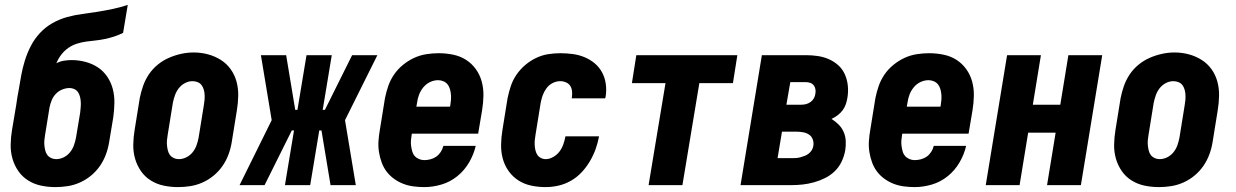

<svg xmlns="http://www.w3.org/2000/svg" viewBox="-20 -755 5040 783"><path d="M206 8Q176 8 147.5 2Q119 -4 95 -19Q71 -34 55 -57Q39 -80 31 -107.5Q23 -135 23.5 -165Q24 -195 29 -225L46 -326Q48 -341 50.5 -356.5Q53 -372 56 -387Q61 -417 66.5 -447.5Q72 -478 81.5 -508.5Q91 -539 106 -568Q121 -597 143.5 -621Q166 -645 194.5 -661Q223 -677 254 -685.5Q285 -694 316 -698Q347 -702 378 -707Q409 -712 440 -718.5Q471 -725 501 -735L482 -621Q464 -612 445.5 -606Q427 -600 408 -596Q389 -592 370 -590Q351 -588 332 -585.5Q313 -583 294 -577Q275 -571 258.5 -559.5Q242 -548 229.5 -531.5Q217 -515 210 -497Q225 -505 241 -507.5Q257 -510 272 -510Q301 -510 329 -502.5Q357 -495 379.5 -480Q402 -465 417.5 -442Q433 -419 440 -392Q447 -365 446.5 -335.5Q446 -306 442 -277L425 -175Q421 -150 412 -125.5Q403 -101 388 -79Q373 -57 352 -39.5Q331 -22 306.5 -11Q282 0 256.5 4Q231 8 206 8ZM209 -106Q225 -106 240 -113.5Q255 -121 265.5 -134Q276 -147 281.5 -162.5Q287 -178 290 -194L307 -296Q308 -306 309 -317Q310 -328 309.5 -338.5Q309 -349 306.5 -359.5Q304 -370 298.5 -378.5Q293 -387 283.5 -391.5Q274 -396 264 -396Q249 -396 234 -390Q219 -384 208 -372.5Q197 -361 191 -346.5Q185 -332 182 -317L164 -206Q162 -195 161 -184Q160 -173 161 -162.5Q162 -152 164.5 -141.5Q167 -131 173 -123Q179 -115 188.5 -110.5Q198 -106 209 -106Z M706 8Q676 8 647.5 2Q619 -4 595 -19Q571 -34 555 -57Q539 -80 531 -107.5Q523 -135 523.5 -165Q524 -195 529 -225L550 -355Q555 -380 563.5 -404.5Q572 -429 587 -451.5Q602 -474 623.5 -491.5Q645 -509 669.5 -519.5Q694 -530 719 -535.5Q744 -541 770 -541Q800 -541 828 -533.5Q856 -526 880 -511Q904 -496 920.5 -473Q937 -450 944.5 -422.5Q952 -395 951.5 -365Q951 -335 946 -305L925 -175Q921 -150 912 -125.5Q903 -101 888 -79Q873 -57 852 -39.5Q831 -22 806.5 -11Q782 0 756.5 4Q731 8 706 8ZM709 -106Q725 -106 740 -113.5Q755 -121 765.5 -134Q776 -147 781.5 -162.5Q787 -178 790 -194L811 -324Q813 -335 814 -346Q815 -357 814.5 -368Q814 -379 811 -389.5Q808 -400 802 -408Q796 -416 786 -420Q776 -424 765 -424Q749 -424 734 -416Q719 -408 709 -395Q699 -382 693.5 -366.5Q688 -351 685 -336L664 -206Q662 -195 661 -184Q660 -173 661 -162.5Q662 -152 664.5 -141.5Q667 -131 673 -123Q679 -115 688.5 -110.5Q698 -106 709 -106Z M957 0 1088 -265 1044 -530H1147L1184 -307H1193L1230 -530H1333L1296 -307H1305L1416 -530H1519L1387 -265L1431 0H1328L1291 -223H1282L1245 0H1142L1179 -223H1170L1059 0Z M1710 8Q1688 8 1665.5 5Q1643 2 1623 -6Q1603 -14 1586 -26.5Q1569 -39 1556.5 -55.5Q1544 -72 1536.5 -92.5Q1529 -113 1525.5 -135Q1522 -157 1523.5 -179.5Q1525 -202 1529 -225L1550 -355Q1555 -380 1563.5 -404.5Q1572 -429 1587 -451Q1602 -473 1623.5 -490.5Q1645 -508 1669 -519Q1693 -530 1718.5 -534Q1744 -538 1769 -538Q1799 -538 1828 -532Q1857 -526 1880.5 -511Q1904 -496 1920.5 -473Q1937 -450 1944.5 -422.5Q1952 -395 1951.5 -365Q1951 -335 1946 -305L1930 -210H1660L1659 -207Q1657 -195 1656 -183.5Q1655 -172 1656.5 -160.5Q1658 -149 1661 -138Q1664 -127 1671 -119Q1678 -111 1688.5 -106.5Q1699 -102 1710 -102Q1723 -102 1736 -105.5Q1749 -109 1759.5 -116.5Q1770 -124 1777.5 -135.5Q1785 -147 1788 -160H1920Q1912 -125 1893 -92.5Q1874 -60 1845 -36.5Q1816 -13 1780.5 -2.5Q1745 8 1710 8ZM1678 -320H1815L1816 -323Q1818 -335 1819 -346.5Q1820 -358 1819 -369.5Q1818 -381 1815 -391.5Q1812 -402 1805.5 -410.5Q1799 -419 1788.5 -423.5Q1778 -428 1767 -428Q1750 -428 1734 -420.5Q1718 -413 1706.5 -399Q1695 -385 1689 -369Q1683 -353 1681 -337Z M2205 8Q2175 8 2146.5 2Q2118 -4 2094.5 -19Q2071 -34 2054.5 -57Q2038 -80 2030.5 -107.5Q2023 -135 2023.5 -165Q2024 -195 2029 -225L2050 -355Q2055 -379 2063 -403.5Q2071 -428 2086 -450Q2101 -472 2121.5 -489.5Q2142 -507 2166 -518.5Q2190 -530 2215 -534Q2240 -538 2265 -538Q2291 -538 2316.5 -534.5Q2342 -531 2364.5 -521.5Q2387 -512 2405.5 -496.5Q2424 -481 2435.5 -459.5Q2447 -438 2450.5 -412.5Q2454 -387 2450 -362Q2449 -360 2449 -358Q2449 -356 2448 -354H2311Q2312 -354 2312 -355Q2312 -356 2312 -357Q2314 -369 2313 -381.5Q2312 -394 2306 -404Q2300 -414 2288.5 -419Q2277 -424 2265 -424Q2249 -424 2234 -416.5Q2219 -409 2209 -395.5Q2199 -382 2193.5 -367Q2188 -352 2185 -336L2164 -206Q2162 -195 2161 -184.5Q2160 -174 2160.5 -163.5Q2161 -153 2163.5 -142.5Q2166 -132 2171 -124Q2176 -116 2185.5 -111Q2195 -106 2205 -106Q2221 -106 2236.5 -115Q2252 -124 2262 -137.5Q2272 -151 2277.5 -167Q2283 -183 2286 -199H2423Q2418 -172 2409 -147Q2400 -122 2386 -98Q2372 -74 2352.5 -53Q2333 -32 2308.5 -18Q2284 -4 2257.5 2Q2231 8 2205 8Z M2625 0 2694 -416H2557L2575 -530H2987L2969 -416H2832L2763 0Z M3000 0 3087 -530H3267Q3291 -530 3315 -526.5Q3339 -523 3360.5 -513.5Q3382 -504 3399 -488.5Q3416 -473 3425.5 -451.5Q3435 -430 3437.5 -406Q3440 -382 3436 -357Q3434 -344 3429.5 -330.5Q3425 -317 3416.5 -305.5Q3408 -294 3396 -285Q3384 -276 3371 -270Q3387 -260 3400 -247Q3413 -234 3420.5 -217Q3428 -200 3429 -180.5Q3430 -161 3427 -142Q3423 -119 3412.5 -96.5Q3402 -74 3384.5 -57Q3367 -40 3345 -29Q3323 -18 3299.5 -11.5Q3276 -5 3253 -2.5Q3230 0 3207 0ZM3248 -328Q3258 -328 3267.5 -330.5Q3277 -333 3285.5 -339Q3294 -345 3299 -354Q3304 -363 3305 -372Q3307 -381 3305.5 -390.5Q3304 -400 3298.5 -407Q3293 -414 3284.5 -417Q3276 -420 3267 -420H3203L3187 -328ZM3151 -110H3207Q3216 -110 3225.5 -110.5Q3235 -111 3244 -113.5Q3253 -116 3262 -119.5Q3271 -123 3278.5 -129Q3286 -135 3291 -143.5Q3296 -152 3297 -161Q3299 -174 3294.5 -186.5Q3290 -199 3279.5 -206Q3269 -213 3255.5 -215.5Q3242 -218 3229 -218H3169Z M3710 8Q3688 8 3665.5 5Q3643 2 3623 -6Q3603 -14 3586 -26.5Q3569 -39 3556.5 -55.5Q3544 -72 3536.5 -92.5Q3529 -113 3525.5 -135Q3522 -157 3523.5 -179.5Q3525 -202 3529 -225L3550 -355Q3555 -380 3563.5 -404.5Q3572 -429 3587 -451Q3602 -473 3623.5 -490.5Q3645 -508 3669 -519Q3693 -530 3718.5 -534Q3744 -538 3769 -538Q3799 -538 3828 -532Q3857 -526 3880.5 -511Q3904 -496 3920.5 -473Q3937 -450 3944.5 -422.5Q3952 -395 3951.5 -365Q3951 -335 3946 -305L3930 -210H3660L3659 -207Q3657 -195 3656 -183.5Q3655 -172 3656.5 -160.5Q3658 -149 3661 -138Q3664 -127 3671 -119Q3678 -111 3688.5 -106.5Q3699 -102 3710 -102Q3723 -102 3736 -105.5Q3749 -109 3759.5 -116.5Q3770 -124 3777.5 -135.5Q3785 -147 3788 -160H3920Q3912 -125 3893 -92.5Q3874 -60 3845 -36.5Q3816 -13 3780.5 -2.5Q3745 8 3710 8ZM3678 -320H3815L3816 -323Q3818 -335 3819 -346.5Q3820 -358 3819 -369.5Q3818 -381 3815 -391.5Q3812 -402 3805.5 -410.5Q3799 -419 3788.5 -423.5Q3778 -428 3767 -428Q3750 -428 3734 -420.5Q3718 -413 3706.5 -399Q3695 -385 3689 -369Q3683 -353 3681 -337Z M4000 0 4087 -530H4225L4192 -328H4304L4337 -530H4475L4388 0H4250L4285 -214H4173L4138 0Z M4706 8Q4676 8 4647.5 2Q4619 -4 4595 -19Q4571 -34 4555 -57Q4539 -80 4531 -107.5Q4523 -135 4523.5 -165Q4524 -195 4529 -225L4550 -355Q4555 -380 4563.5 -404.5Q4572 -429 4587 -451.5Q4602 -474 4623.5 -491.5Q4645 -509 4669.5 -519.5Q4694 -530 4719 -535.5Q4744 -541 4770 -541Q4800 -541 4828 -533.5Q4856 -526 4880 -511Q4904 -496 4920.5 -473Q4937 -450 4944.5 -422.5Q4952 -395 4951.5 -365Q4951 -335 4946 -305L4925 -175Q4921 -150 4912 -125.5Q4903 -101 4888 -79Q4873 -57 4852 -39.5Q4831 -22 4806.5 -11Q4782 0 4756.5 4Q4731 8 4706 8ZM4709 -106Q4725 -106 4740 -113.5Q4755 -121 4765.5 -134Q4776 -147 4781.5 -162.5Q4787 -178 4790 -194L4811 -324Q4813 -335 4814 -346Q4815 -357 4814.5 -368Q4814 -379 4811 -389.5Q4808 -400 4802 -408Q4796 -416 4786 -420Q4776 -424 4765 -424Q4749 -424 4734 -416Q4719 -408 4709 -395Q4699 -382 4693.5 -366.5Q4688 -351 4685 -336L4664 -206Q4662 -195 4661 -184Q4660 -173 4661 -162.5Q4662 -152 4664.5 -141.5Q4667 -131 4673 -123Q4679 -115 4688.5 -110.5Q4698 -106 4709 -106Z"/></svg>

Font: Iosevka Curly Heavy Oblique
Style: Regular
Weight: 900
Italic angle: -9°
Monospace: yes
Designer: Belleve Invis
Foundry: Belleve Invis
Version: Version 11.1.0; ttfautohint (v1.8.3)